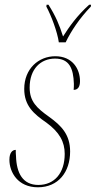

<svg xmlns="http://www.w3.org/2000/svg" viewBox="-20 -786 407 816"><path d="M230 -606H259C282 -654 318 -708 366 -758L367 -766H359C307 -719 274 -672 248 -631C232 -681 217 -717 186 -766H178L177 -758C198 -719 224 -650 230 -606ZM141 10C228 10 278 -55 278 -142C278 -214 241 -252 188 -290C136 -327 106 -355 106 -414C106 -493 153 -537 214 -537C274 -537 292 -496 294 -430C294 -422 294 -413 293 -404C310 -404 320 -416 320 -441C320 -493 288 -547 215 -547C144 -547 83 -494 83 -408C83 -337 123 -302 177 -265C233 -224 255 -183 255 -132C255 -50 211 0 143 0C77 0 50 -50 48 -123C47 -131 47 -140 47 -149C34 -149 20 -139 20 -107C20 -54 56 10 141 10Z"/></svg>

Font: Noto Serif Display Condensed Thin
Style: Italic
Weight: 100
Width: 3
Italic angle: -12°
Designer: Monotype Design Team
Foundry: Monotype Imaging Inc.
Version: Version 2.009